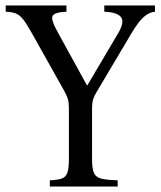

<svg xmlns="http://www.w3.org/2000/svg" viewBox="-20 -685 593 705"><path d="M363 -665H549V-642Q527 -640 507.5 -622.5Q488 -605 464 -565L337 -351Q327 -335 322.5 -322Q318 -309 318 -283V-100Q318 -66 325 -50Q332 -34 352.5 -29Q373 -24 412 -23V0H163V-23Q190 -24 205.5 -29Q221 -34 227 -50Q233 -66 233 -100V-283Q233 -309 229 -322Q225 -335 216 -351L96 -565Q77 -599 64 -615Q51 -631 37 -636Q23 -641 1 -642V-665H224V-642Q180 -640 173 -626.5Q166 -613 193 -565L299 -372H301L415 -565Q438 -605 424 -622.5Q410 -640 363 -642Z"/></svg>

Font: Bona Nova
Style: Regular
Weight: 400
Designer: Mateusz Machalski
Foundry: Capitalics
Version: Version 4.001; ttfautohint (v1.8.3)